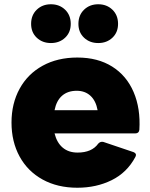

<svg xmlns="http://www.w3.org/2000/svg" viewBox="-20 -828 705 901"><path d="M34 -253Q34 -342 72 -411.5Q110 -481 180 -519.5Q250 -558 343 -558Q439 -558 506.5 -515.5Q574 -473 607 -396Q640 -319 634 -219Q632 -202 615 -202H236Q247 -158 274.5 -135Q302 -112 344 -112Q411 -112 441 -154Q451 -165 465 -162L607 -114Q618 -109 618 -101Q618 -97 615 -91Q576 -18 504 17.5Q432 53 343 53Q250 53 180 14.5Q110 -24 72 -93.5Q34 -163 34 -253ZM340 -402Q298 -402 271.5 -379Q245 -356 236 -311H438Q430 -355 404.5 -378.5Q379 -402 340 -402ZM126 -716Q126 -757 152.5 -782.5Q179 -808 219 -808Q259 -808 285.5 -782.5Q312 -757 312 -716Q312 -676 285.5 -651Q259 -626 219 -626Q179 -626 152.5 -651Q126 -676 126 -716ZM348 -716Q348 -757 374.5 -782.5Q401 -808 441 -808Q481 -808 507.5 -782.5Q534 -757 534 -716Q534 -676 507.5 -651Q481 -626 441 -626Q401 -626 374.5 -651Q348 -676 348 -716Z"/></svg>

Font: LINE Seed JP_TTF ExtraBold
Style: Regular
Weight: 800
Designer: LY Corporation & Fontrix & Fontworks
Version: Version 1.015